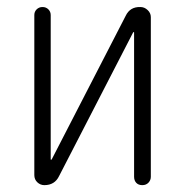

<svg xmlns="http://www.w3.org/2000/svg" viewBox="-20 -540 540 560"><path d="M109.4 0Q97.7 0 88.9 -8.3Q80.1 -16.6 80.1 -29.3V-496.1Q80.1 -505.9 86.9 -512.7Q93.8 -519.5 104 -519.5Q114.3 -519.5 121.1 -512.7Q127.9 -505.9 127.9 -496.1V-75.2Q127.9 -74.2 128.9 -74.2Q130.9 -74.2 130.9 -75.2L346.7 -494.1Q359.4 -520.5 389.6 -519.5Q401.4 -519.5 410.6 -510.7Q419.9 -502 419.9 -490.2V-24.4Q419.9 -14.6 413.1 -7.3Q406.2 0 395 0Q383.8 0 377.4 -6.8Q371.1 -13.7 371.1 -24.4V-445.3Q371.1 -446.3 370.1 -446.3Q368.2 -446.3 368.2 -445.3L152.3 -26.4Q139.6 0 109.4 0Z"/></svg>

Font: Rounded-X Mgen+ 2m light
Style: Regular
Weight: 200
Designer: [Source Han Sans]
Ryoko NISHIZUKA  (kana & ideographs); Paul D. Hunt (Latin, Greek & Cyrillic); Wenlong ZHANG  (bopomofo
Version: Version 1.059.20150602